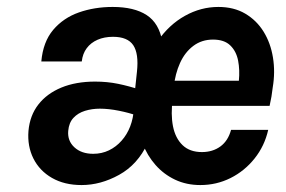

<svg xmlns="http://www.w3.org/2000/svg" viewBox="-20 -519 824 553"><path d="M62 -142Q66 -186.5 90.5 -218Q115 -249.5 156.8 -266.8Q198.5 -284 254 -284Q289 -284 320.5 -277.5Q352 -271 383.5 -260.5L367 -242.5L374.5 -313Q380 -364.5 363.8 -388.8Q347.5 -413 305.5 -413Q280.5 -413 261 -404.5Q241.5 -396 229.8 -380.2Q218 -364.5 215.5 -342H99Q104 -398.5 133.2 -433Q162.5 -467.5 207.2 -483.2Q252 -499 304.5 -499Q366.5 -499 402.5 -475.5Q438.5 -452 447.5 -399L434.5 -401Q467 -448 512.8 -473.5Q558.5 -499 609 -499Q653.5 -499 686.2 -479.8Q719 -460.5 739.2 -427.8Q759.5 -395 766.2 -353.2Q773 -311.5 765.5 -267Q764 -253.5 761.8 -240.5Q759.5 -227.5 756.5 -214H452.5L477.5 -234Q471.5 -190 478.2 -155.5Q485 -121 505.8 -101Q526.5 -81 561.5 -81Q592.5 -81 614.8 -97.2Q637 -113.5 645.5 -145H752.5Q742 -98.5 713.2 -62.5Q684.5 -26.5 644 -6.2Q603.5 14 557 14Q517 14 484.2 -1.5Q451.5 -17 427.8 -44Q404 -71 391 -105.5L405 -106Q376.5 -45 323.2 -15.5Q270 14 215 14Q165.5 14 129.8 -6.5Q94 -27 76.2 -62.5Q58.5 -98 62 -142ZM176.5 -142Q174 -113.5 194.2 -94.8Q214.5 -76 248.5 -76Q273 -76 293.8 -86Q314.5 -96 330.2 -113.8Q346 -131.5 355 -155Q364 -178.5 365.5 -205.5L374.5 -186Q352.5 -194 322.8 -200Q293 -206 267.5 -206Q245 -206 224.8 -199.8Q204.5 -193.5 191.5 -179.5Q178.5 -165.5 176.5 -142ZM480.5 -268.5 460.5 -286.5H668Q671 -317.5 665.8 -344.5Q660.5 -371.5 643.2 -388.2Q626 -405 593.5 -405Q561 -405 536.8 -386.8Q512.5 -368.5 498.5 -337.5Q484.5 -306.5 480.5 -268.5Z"/></svg>

Font: Karla
Style: Bold Italic
Weight: 700
Italic angle: -8°
Designer: Jonathan Pinhorn
Version: Version 2.004;gftools[0.9.33]